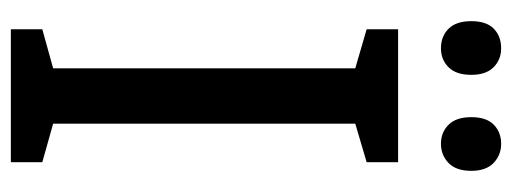

<svg xmlns="http://www.w3.org/2000/svg" viewBox="-315 -629 944 354"><g transform="rotate(90 157.0 -452.0)"><path d="M279 0H34V-58L106 -78V-635L34 -656V-714H279V-656L208 -635V-78L279 -58ZM19 -849Q19 -877 33 -890.5Q47 -904 69 -904Q90 -904 104 -890Q118 -876 118 -849Q118 -821 104 -807Q90 -793 69 -793Q47 -793 33 -807Q19 -821 19 -849ZM196 -849Q196 -877 210 -890.5Q224 -904 245 -904Q266 -904 280.5 -890Q295 -876 295 -849Q295 -821 280.5 -807Q266 -793 245 -793Q224 -793 210 -807Q196 -821 196 -849Z"/></g></svg>

Font: Noto Sans Hebrew Condensed Medium
Style: Regular
Weight: 500
Width: 3
Designer: Monotype Design Team
Foundry: Monotype Imaging Inc.
Version: Version 2.004; ttfautohint (v1.8.4.7-5d5b)